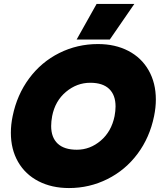

<svg xmlns="http://www.w3.org/2000/svg" viewBox="-20 -937 809 972"><path d="M469 -917H660L536 -737H368ZM35 -265Q35 -306 44 -349Q66 -457 127.5 -540Q189 -623 280 -668.5Q371 -714 476 -714Q563 -714 629.5 -679.5Q696 -645 732.5 -581Q769 -517 769 -433Q769 -393 760 -349Q738 -241 676.5 -158.5Q615 -76 524 -30.5Q433 15 329 15Q242 15 175 -19.5Q108 -54 71.5 -117.5Q35 -181 35 -265ZM560 -349Q565 -376 565 -398Q565 -456 532.5 -487Q500 -518 437 -518Q369 -518 314 -472Q259 -426 244 -349Q239 -322 239 -299Q239 -241 272 -210Q305 -179 369 -179Q436 -179 490 -225Q544 -271 560 -349Z"/></svg>

Font: Readiness ExtraBold
Style: Italic
Weight: 800
Italic angle: -12°
Designer: Katatrad Team
Foundry: CadsonDemak
Version: Version 1.00;January 16, 2020;FontCreator 12.0.0.2550 64-bit